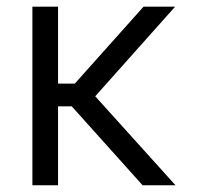

<svg xmlns="http://www.w3.org/2000/svg" viewBox="-20 -550 619 570"><path d="M152.3 -301.8H202.1L406.2 -530.3H500L262.7 -264.2L501 0H403.3L192.9 -234.4H152.3V0H76.2V-530.3H152.3Z"/></svg>

Font: Pretendard GOV Light
Style: Regular
Weight: 300
Designer: Base glyphs from Inter by Rasmus Andersson; Hangeul glyphs from Noto Sans CJK(Source Han Sans) by Jang Soo-young and Kan
Foundry: Kil Hyung-jin
Version: Version 1.309